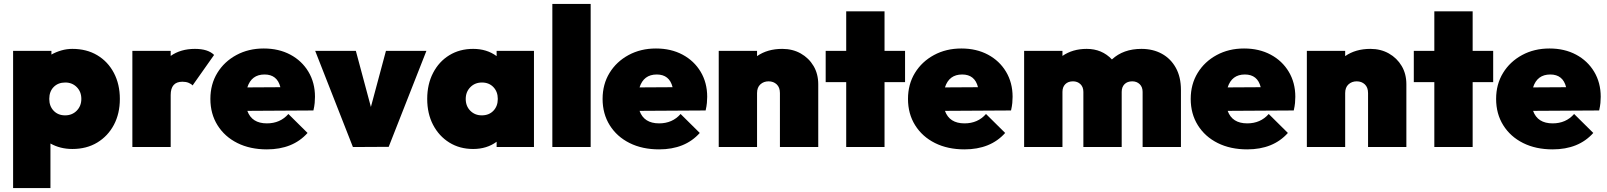

<svg xmlns="http://www.w3.org/2000/svg" viewBox="-20 -752 8219 982"><path d="M47 210V-492H243V-473Q266 -486 293.5 -494Q321 -502 350 -502Q423 -502 477.5 -469.5Q532 -437 562.5 -379Q593 -321 593 -246Q593 -171 562.5 -113.5Q532 -56 477.5 -23Q423 10 350 10Q288 10 238 -18V210ZM313 -162Q349 -162 372.5 -186Q396 -210 396 -246Q396 -283 372.5 -306.5Q349 -330 314 -330Q277 -330 254.5 -307Q232 -284 232 -246Q232 -209 254.5 -185.5Q277 -162 313 -162Z M657 0V-492H853V-466Q904 -502 977 -502Q1044 -502 1075 -471L965 -315Q958 -323 944.5 -328.5Q931 -334 913 -334Q853 -334 853 -266V0Z M1345 12Q1259 12 1194 -20.5Q1129 -53 1092.5 -111.5Q1056 -170 1056 -246Q1056 -321 1091.5 -379Q1127 -437 1189 -470.5Q1251 -504 1329 -504Q1406 -504 1465 -472.5Q1524 -441 1557.5 -385Q1591 -329 1591 -257Q1591 -242 1589.5 -225.5Q1588 -209 1583 -187L1245 -185Q1268 -121 1345 -121Q1413 -121 1455 -169L1553 -72Q1478 12 1345 12ZM1333 -371Q1266 -371 1245 -305L1414 -306Q1398 -371 1333 -371Z M1785 0 1592 -492H1800L1877 -205L1954 -492H2161L1968 -1Z M2400 10Q2331 10 2278 -23Q2225 -56 2195 -113.5Q2165 -171 2165 -246Q2165 -321 2195 -379Q2225 -437 2278 -469.5Q2331 -502 2400 -502Q2470 -502 2520 -465V-492H2711V0H2520V-27Q2470 10 2400 10ZM2444 -162Q2481 -162 2503.5 -185.5Q2526 -209 2526 -246Q2526 -283 2503.5 -306.5Q2481 -330 2445 -330Q2409 -330 2385.5 -306Q2362 -282 2362 -246Q2362 -209 2385.5 -185.5Q2409 -162 2444 -162Z M2805 0V-732H3001V0Z M3351 12Q3265 12 3200 -20.5Q3135 -53 3098.5 -111.5Q3062 -170 3062 -246Q3062 -321 3097.5 -379Q3133 -437 3195 -470.5Q3257 -504 3335 -504Q3412 -504 3471 -472.5Q3530 -441 3563.5 -385Q3597 -329 3597 -257Q3597 -242 3595.5 -225.5Q3594 -209 3589 -187L3251 -185Q3274 -121 3351 -121Q3419 -121 3461 -169L3559 -72Q3484 12 3351 12ZM3339 -371Q3272 -371 3251 -305L3420 -306Q3404 -371 3339 -371Z M3656 0V-492H3852V-465Q3905 -502 3981 -502Q4034 -502 4075.5 -478.5Q4117 -455 4141 -414.5Q4165 -374 4165 -321V0H3969V-276Q3969 -305 3952.5 -320.5Q3936 -336 3911 -336Q3886 -336 3869 -320.5Q3852 -305 3852 -276V0Z M4308 0V-332H4203V-492H4308V-694H4504V-492H4609V-332H4504V0Z M4913 12Q4827 12 4762 -20.5Q4697 -53 4660.5 -111.5Q4624 -170 4624 -246Q4624 -321 4659.5 -379Q4695 -437 4757 -470.5Q4819 -504 4897 -504Q4974 -504 5033 -472.5Q5092 -441 5125.5 -385Q5159 -329 5159 -257Q5159 -242 5157.5 -225.5Q5156 -209 5151 -187L4813 -185Q4836 -121 4913 -121Q4981 -121 5023 -169L5121 -72Q5046 12 4913 12ZM4901 -371Q4834 -371 4813 -305L4982 -306Q4966 -371 4901 -371Z M5218 0V-492H5414V-466Q5466 -502 5538 -502Q5616 -502 5667 -448Q5725 -502 5818 -502Q5877 -502 5922.5 -477Q5968 -452 5994 -405Q6020 -358 6020 -292V0H5824V-282Q5824 -307 5809 -321.5Q5794 -336 5771 -336Q5746 -336 5731.5 -321.5Q5717 -307 5717 -282V0H5521V-282Q5521 -307 5506 -321.5Q5491 -336 5468 -336Q5443 -336 5428.5 -321.5Q5414 -307 5414 -282V0Z M6359 12Q6273 12 6208 -20.5Q6143 -53 6106.5 -111.5Q6070 -170 6070 -246Q6070 -321 6105.5 -379Q6141 -437 6203 -470.5Q6265 -504 6343 -504Q6420 -504 6479 -472.5Q6538 -441 6571.5 -385Q6605 -329 6605 -257Q6605 -242 6603.5 -225.5Q6602 -209 6597 -187L6259 -185Q6282 -121 6359 -121Q6427 -121 6469 -169L6567 -72Q6492 12 6359 12ZM6347 -371Q6280 -371 6259 -305L6428 -306Q6412 -371 6347 -371Z M6664 0V-492H6860V-465Q6913 -502 6989 -502Q7042 -502 7083.5 -478.5Q7125 -455 7149 -414.5Q7173 -374 7173 -321V0H6977V-276Q6977 -305 6960.5 -320.5Q6944 -336 6919 -336Q6894 -336 6877 -320.5Q6860 -305 6860 -276V0Z M7316 0V-332H7211V-492H7316V-694H7512V-492H7617V-332H7512V0Z M7921 12Q7835 12 7770 -20.5Q7705 -53 7668.5 -111.5Q7632 -170 7632 -246Q7632 -321 7667.5 -379Q7703 -437 7765 -470.5Q7827 -504 7905 -504Q7982 -504 8041 -472.5Q8100 -441 8133.5 -385Q8167 -329 8167 -257Q8167 -242 8165.5 -225.5Q8164 -209 8159 -187L7821 -185Q7844 -121 7921 -121Q7989 -121 8031 -169L8129 -72Q8054 12 7921 12ZM7909 -371Q7842 -371 7821 -305L7990 -306Q7974 -371 7909 -371Z"/></svg>

Font: Outfit Black
Style: Regular
Weight: 900
Designer: Rodrigo Fuenzalida
Foundry: fragTYPE
Version: Version 1.100; ttfautohint (v1.8.4.7-5d5b)